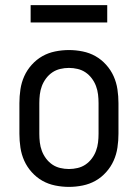

<svg xmlns="http://www.w3.org/2000/svg" viewBox="-20 -724 540 752"><path d="M250 8Q223 8 196 2.5Q169 -3 146 -16Q123 -29 104.5 -49.5Q86 -70 75 -94.5Q64 -119 60 -146Q56 -173 56 -200V-320Q56 -347 60 -374Q64 -401 75 -425.5Q86 -450 104.5 -470.5Q123 -491 146 -504Q169 -517 196 -522.5Q223 -528 250 -528Q277 -528 304 -522.5Q331 -517 354 -504Q377 -491 395.5 -470.5Q414 -450 425 -425.5Q436 -401 440 -374Q444 -347 444 -320V-200Q444 -173 440 -146Q436 -119 425 -94.5Q414 -70 395.5 -49.5Q377 -29 354 -16Q331 -3 304 2.5Q277 8 250 8ZM250 -62Q267 -62 284 -66Q301 -70 315 -79.5Q329 -89 339.5 -103Q350 -117 356 -133Q362 -149 364 -166Q366 -183 366 -200V-320Q366 -337 364 -354Q362 -371 356 -387Q350 -403 339.5 -417Q329 -431 315 -440.5Q301 -450 284 -454Q267 -458 250 -458Q233 -458 216 -454Q199 -450 185 -440.5Q171 -431 160.5 -417Q150 -403 144 -387Q138 -371 136 -354Q134 -337 134 -320V-200Q134 -183 136 -166Q138 -149 144 -133Q150 -117 160.5 -103Q171 -89 185 -79.5Q199 -70 216 -66Q233 -62 250 -62ZM100 -636V-704H400V-636Z"/></svg>

Font: Iosevka Algr
Style: Regular
Weight: 400
Monospace: yes
Designer: Belleve Invis
Foundry: Belleve Invis
Version: Version 26.0.2; ttfautohint (v1.8.3)